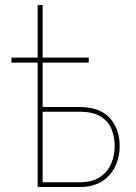

<svg xmlns="http://www.w3.org/2000/svg" viewBox="-20 -750 545 770"><path d="M131 0V-730H151V-321H297Q380 -321 420 -277Q460 -233 460 -164Q460 -120 442 -82.5Q424 -45 388.5 -22.5Q353 0 299 0ZM151 -19H299Q350 -19 381 -40Q412 -61 426 -94Q440 -127 440 -164Q440 -200 427.5 -231.5Q415 -263 384 -282.5Q353 -302 297 -302H151ZM26 -499V-519H336V-499Z"/></svg>

Font: Raleway Thin
Style: Regular
Weight: 100
Designer: Matt McInerney, Pablo Impallari, Rodrigo Fuenzalida
Foundry: Matt McInerney, Pablo Impallari, Rodrigo Fuenzalida
Version: Version 4.026